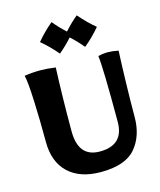

<svg xmlns="http://www.w3.org/2000/svg" viewBox="-112 -820 757 906"><g transform="rotate(-15 267.0 -367.0)"><path d="M54 -200Q54 -303 50 -400Q46 -497 38 -527Q76 -533 116 -533Q148 -533 190 -527Q184 -389 184 -217Q184 -90 289 -90Q406 -90 406 -204Q406 -471 398 -527Q422 -533 446 -533Q467 -533 497 -527Q494 -470 491.5 -374Q489 -278 489 -205Q489 -113 439 -54Q389 5 269 5Q167 5 110.5 -48.5Q54 -102 54 -200ZM427 -662Q390 -618 349 -585Q322 -618 290 -647Q262 -615 226 -585Q191 -627 149 -662Q184 -704 226 -739Q253 -706 285 -677Q318 -714 349 -739Q390 -692 427 -662Z"/></g></svg>

Font: Mirza
Style: Bold
Weight: 700
Designer: Arabic design by Kourosh Beigpour, Latin design by Eduardo Tunni, engineering by Lasse Fister
Version: Version 1.0010g